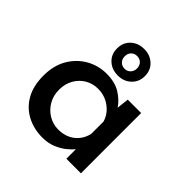

<svg xmlns="http://www.w3.org/2000/svg" viewBox="-175 -791 942 942"><g transform="rotate(45 295.5 -320.5)"><path d="M254 10Q195 10 147 -15Q99 -40 71 -88.5Q43 -137 43 -209Q43 -279 72.5 -329.5Q102 -380 150.5 -407.5Q199 -435 256 -435Q314 -435 352 -411.5Q390 -388 412 -355L419 -418H512V0H411V-66Q400 -52 378 -34Q356 -16 325 -3Q294 10 254 10ZM281 -73Q331 -73 365.5 -99.5Q400 -126 411 -172V-258Q399 -299 362.5 -326Q326 -353 278 -353Q242 -353 212 -335.5Q182 -318 164 -286.5Q146 -255 146 -214Q146 -174 164.5 -142Q183 -110 214 -91.5Q245 -73 281 -73ZM204 -559Q204 -600 231.5 -625.5Q259 -651 301 -651Q342 -651 369.5 -625.5Q397 -600 397 -559Q397 -519 369.5 -493Q342 -467 301 -467Q259 -467 231.5 -492.5Q204 -518 204 -559ZM258 -558Q258 -539 270 -526.5Q282 -514 301 -514Q319 -514 331 -526.5Q343 -539 343 -558Q343 -578 331 -590Q319 -602 301 -602Q282 -602 270 -590Q258 -578 258 -558Z"/></g></svg>

Font: Reem Kufi Ink
Style: Regular
Weight: 400
Designer: Khaled Hosny
Version: Version 1.7